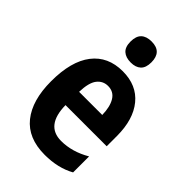

<svg xmlns="http://www.w3.org/2000/svg" viewBox="-229 -851 950 950"><g transform="rotate(45 246.5 -375.5)"><path d="M253 -556Q351 -556 405 -490Q459 -424 459 -309V-237H171Q173 -96 281 -96Q358 -96 433 -140V-28Q365 10 272 10Q155 10 96 -63.5Q37 -137 37 -270Q37 -410 93.5 -483Q150 -556 253 -556ZM253 -453Q218 -453 196 -425Q174 -397 172 -331H334Q333 -387 313 -420Q293 -453 253 -453ZM250 -761Q322 -761 322 -687Q322 -649 303 -631.5Q284 -614 250 -614Q215 -614 195.5 -631.5Q176 -649 176 -687Q176 -725 195 -743Q214 -761 250 -761Z"/></g></svg>

Font: Noto Sans Gurmukhi Condensed
Style: Bold
Weight: 700
Width: 3
Designer: Jelle Bosma - Monotype Design Team
Foundry: Monotype Imaging Inc.
Version: Version 2.004; ttfautohint (v1.8.4.7-5d5b)